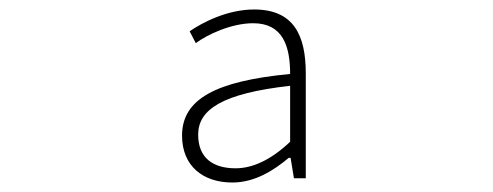

<svg xmlns="http://www.w3.org/2000/svg" viewBox="-20 -827 1040 405"><path d="M470 -442C518 -442 558 -468 589 -494H593L600 -451H625V-672C625 -752 600 -807 516 -807C459 -807 406 -779 380 -761L393 -736C417 -754 468 -778 514 -778C577 -778 592 -729 592 -671C435 -656 364 -618 364 -541C364 -477 408 -442 470 -442ZM477 -472C429 -472 398 -494 398 -543C398 -596 449 -630 592 -646V-528C551 -489 512 -472 477 -472Z"/></svg>

Font: Harano Aji Gothic K1 ExtraLight
Style: Regular
Weight: 250
Foundry: Masamichi Hosoda
Version: HaranoAjiGothicK1-ExtraLight version 20230610;ttx 4.39.4